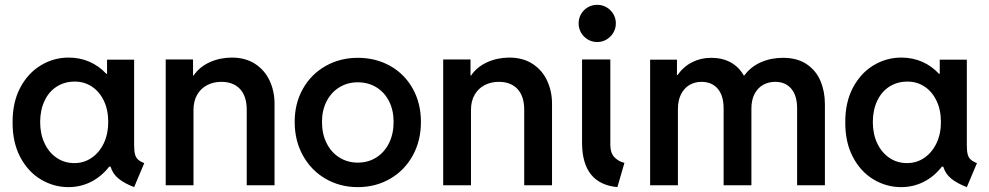

<svg xmlns="http://www.w3.org/2000/svg" viewBox="-20 -768 4101 796"><path d="M438.5 -77.1H432.6Q401.4 -36.6 357.9 -14.4Q314.5 7.8 263.7 7.8Q202.6 7.8 149.2 -24.2Q95.7 -56.2 63.7 -117.2Q31.7 -178.2 32.2 -260.7Q31.7 -343.3 63.7 -404.1Q95.7 -464.8 149.2 -497.1Q202.6 -529.3 264.6 -529.3Q311 -529.3 350.8 -512Q390.6 -494.6 420.9 -461.9H423.8V-520.5H536.1V-167Q536.1 -142.6 539.6 -128.9Q543 -115.2 551.8 -106.9Q560.5 -98.6 578.1 -91.8L536.1 7.8Q495.6 -7.8 471.2 -27.8Q446.8 -47.9 438.5 -77.1ZM428.7 -261.7Q428.7 -313 410.2 -351.1Q391.6 -389.2 359.9 -409.7Q328.1 -430.2 289.1 -429.7Q247.6 -429.7 215.1 -408.9Q182.6 -388.2 164.6 -349.9Q146.5 -311.5 146.5 -261.7Q146.5 -212.9 164.6 -174.3Q182.6 -135.7 214.8 -113.8Q247.1 -91.8 288.1 -91.8Q328.1 -91.8 360.1 -113.8Q392.1 -135.7 410.4 -174.3Q428.7 -212.9 428.7 -261.7Z M667 -521.5H780.3V-455.1H782.7Q807.1 -490.7 848.9 -509.8Q890.6 -528.8 940.4 -529.3Q998 -529.3 1038.1 -502.9Q1078.1 -476.6 1098.1 -433.1Q1118.2 -389.6 1118.2 -337.9V0H1002.9V-312.5Q1002.9 -369.1 975.1 -398.9Q947.3 -428.7 897.5 -428.7Q864.7 -428.7 838.6 -415Q812.5 -401.4 797.4 -375.2Q782.2 -349.1 782.2 -312.5V0H667Z M1201.7 -262.7Q1201.7 -339.8 1236.1 -400.4Q1270.5 -460.9 1330.3 -494.6Q1390.1 -528.3 1463.4 -528.3Q1537.6 -528.3 1597.4 -494.9Q1657.2 -461.4 1691.2 -400.6Q1725.1 -339.8 1725.1 -262.7Q1725.1 -184.1 1690.9 -122.6Q1656.7 -61 1596.9 -26.6Q1537.1 7.8 1463.4 7.8Q1390.1 7.8 1330.3 -26.6Q1270.5 -61 1236.1 -122.8Q1201.7 -184.6 1201.7 -262.7ZM1611.8 -262.7Q1611.8 -311 1593 -348.1Q1574.2 -385.3 1540.5 -406Q1506.8 -426.8 1463.4 -426.8Q1420.9 -426.8 1387.2 -406.2Q1353.5 -385.7 1334.2 -348.4Q1314.9 -311 1314.9 -262.7Q1314.9 -212.9 1334 -174.6Q1353 -136.2 1387 -115Q1420.9 -93.8 1463.4 -93.8Q1506.3 -93.8 1540 -115Q1573.7 -136.2 1592.8 -174.6Q1611.8 -212.9 1611.8 -262.7Z M1817.4 -521.5H1930.7V-455.1H1933.1Q1957.5 -490.7 1999.3 -509.8Q2041 -528.8 2090.8 -529.3Q2148.4 -529.3 2188.5 -502.9Q2228.5 -476.6 2248.5 -433.1Q2268.6 -389.6 2268.6 -337.9V0H2153.3V-312.5Q2153.3 -369.1 2125.5 -398.9Q2097.7 -428.7 2047.9 -428.7Q2015.1 -428.7 1989 -415Q1962.9 -401.4 1947.8 -375.2Q1932.6 -349.1 1932.6 -312.5V0H1817.4Z M2393.1 -174.8V-521.5H2510.3V-167Q2510.3 -134.8 2526.6 -116.9Q2543 -99.1 2568.8 -92.8L2539.6 7.8Q2394 -5.9 2393.1 -174.8ZM2378.9 -670.9Q2378.9 -692.4 2389.2 -710Q2399.4 -727.5 2417 -737.8Q2434.6 -748 2456.1 -748Q2477.1 -748 2494.6 -737.8Q2512.2 -727.5 2522.7 -710Q2533.2 -692.4 2533.2 -670.9Q2533.2 -649.9 2522.7 -632.3Q2512.2 -614.7 2494.6 -604.2Q2477.1 -593.8 2456.1 -593.8Q2434.6 -593.8 2417 -604.2Q2399.4 -614.7 2389.2 -632.3Q2378.9 -649.9 2378.9 -670.9Z M2675.3 -520.5H2786.6V-457H2789.1Q2813.5 -491.7 2849.4 -510Q2885.3 -528.3 2928.2 -528.3Q2974.6 -528.3 3009.3 -509.3Q3043.9 -490.2 3063.5 -455.1H3065.9Q3092.3 -491.2 3134.3 -509.8Q3176.3 -528.3 3226.1 -528.3Q3285.6 -528.3 3324.7 -501.7Q3363.8 -475.1 3381.8 -431.6Q3399.9 -388.2 3399.9 -336.9V0H3284.7V-318.4Q3284.7 -371.6 3260.5 -400.1Q3236.3 -428.7 3193.8 -428.7Q3166.5 -428.7 3144 -416.3Q3121.6 -403.8 3108.4 -378.9Q3095.2 -354 3095.2 -318.4V0H2980V-318.4Q2980 -371.6 2955.6 -400.1Q2931.2 -428.7 2888.2 -428.7Q2860.8 -428.7 2838.6 -415.8Q2816.4 -402.8 2803.5 -377.4Q2790.5 -352.1 2790.5 -315.4V0H2675.3Z M3890.6 -77.1H3884.8Q3853.5 -36.6 3810.1 -14.4Q3766.6 7.8 3715.8 7.8Q3654.8 7.8 3601.3 -24.2Q3547.9 -56.2 3515.9 -117.2Q3483.9 -178.2 3484.4 -260.7Q3483.9 -343.3 3515.9 -404.1Q3547.9 -464.8 3601.3 -497.1Q3654.8 -529.3 3716.8 -529.3Q3763.2 -529.3 3803 -512Q3842.8 -494.6 3873 -461.9H3876V-520.5H3988.3V-167Q3988.3 -142.6 3991.7 -128.9Q3995.1 -115.2 4003.9 -106.9Q4012.7 -98.6 4030.3 -91.8L3988.3 7.8Q3947.8 -7.8 3923.3 -27.8Q3898.9 -47.9 3890.6 -77.1ZM3880.9 -261.7Q3880.9 -313 3862.3 -351.1Q3843.8 -389.2 3812 -409.7Q3780.3 -430.2 3741.2 -429.7Q3699.7 -429.7 3667.2 -408.9Q3634.8 -388.2 3616.7 -349.9Q3598.6 -311.5 3598.6 -261.7Q3598.6 -212.9 3616.7 -174.3Q3634.8 -135.7 3667 -113.8Q3699.2 -91.8 3740.2 -91.8Q3780.3 -91.8 3812.3 -113.8Q3844.2 -135.7 3862.5 -174.3Q3880.9 -212.9 3880.9 -261.7Z"/></svg>

Font: Reddit Sans Strawberry SemiBold
Style: Regular
Weight: 600
Designer: Stephen Hutchings
Foundry: Reddit
Version: Version 1.013